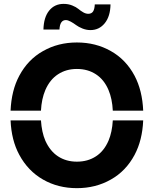

<svg xmlns="http://www.w3.org/2000/svg" viewBox="-20 -955 789 984"><path d="M34.2 -387.7Q38.6 -491.7 78.6 -566.4Q123 -649.9 200.7 -693.4Q277.8 -737.3 374 -737.3Q470.7 -737.3 547.9 -693.4Q625.5 -649.9 669.9 -566.4Q709.5 -491.2 713.9 -387.7H558.1Q555.2 -448.7 536.1 -493.7Q513.7 -546.9 471.7 -574.2Q430.2 -601.6 374 -601.6Q318.8 -601.6 277.3 -574.2Q235.8 -547.4 212.4 -493.7Q192.9 -447.8 189.9 -387.7ZM200.7 -34.7Q123 -79.1 78.6 -162.1Q38.6 -235.8 34.2 -337.9H189.9Q193.8 -277.3 212.4 -233.9Q236.3 -180.7 277.3 -153.8Q318.8 -126.5 374 -126.5Q430.2 -126.5 471.7 -153.8Q513.2 -180.7 536.1 -233.9Q554.7 -277.8 558.1 -337.9H713.9Q709.5 -235.8 669.9 -161.6Q625.5 -78.1 547.9 -34.7Q470.7 9.3 374 9.3Q277.3 9.3 200.7 -34.7ZM443.4 -800.8Q422.9 -800.8 402.8 -808.8Q382.8 -816.9 370.1 -826.4Q357.4 -835.9 342.8 -844Q328.1 -852.1 317.4 -852.1Q287.1 -852.1 284.7 -803.7H202.6Q204.1 -866.2 231.9 -900.6Q259.8 -935.1 306.2 -935.1Q330.1 -935.1 350.1 -927Q370.1 -918.9 381.1 -909.7Q392.1 -900.4 405.8 -892.3Q419.4 -884.3 432.1 -884.3Q449.2 -884.3 457 -896.2Q464.8 -908.2 465.8 -932.6H546.4Q545.4 -871.1 516.8 -835.9Q488.3 -800.8 443.4 -800.8Z"/></svg>

Font: Inter Tight Stencil
Style: Bold
Weight: 700
Designer: Rasmus Andersson
Foundry: rsms
Version: Version 3.004;Glyphs 3.1.2 (3151)